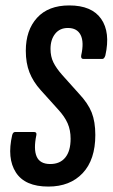

<svg xmlns="http://www.w3.org/2000/svg" viewBox="-20 -681 415 707"><path d="M158 6Q72 6 38.5 -46Q5 -98 25 -184Q28 -195 36 -195H105Q116 -195 114 -184Q103 -132 115 -104.5Q127 -77 165 -77Q201 -77 220.5 -101Q240 -125 240 -170Q240 -202 229 -227Q218 -252 194 -278L130 -349Q102 -380 88.5 -414.5Q75 -449 75 -494Q75 -570 116.5 -615.5Q158 -661 235 -661Q318 -661 352.5 -611.5Q387 -562 368 -477Q364 -464 357 -464H287Q277 -464 279 -477Q290 -526 277 -552Q264 -578 230 -578Q200 -578 183 -556.5Q166 -535 166 -501Q166 -473 176.5 -451.5Q187 -430 209 -405L270 -337Q304 -301 317.5 -267Q331 -233 331 -184Q331 -93 284.5 -43.5Q238 6 158 6Z"/></svg>

Font: Sofia Sans Extra Condensed SemiBold
Style: Italic
Weight: 600
Italic angle: -9°
Designer: Botio Nikoltchev, Ani Petrova
Foundry: lettersoup
Version: Version 4.101